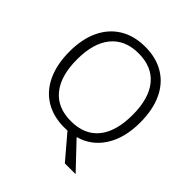

<svg xmlns="http://www.w3.org/2000/svg" viewBox="-232 -894 1233 1233"><g transform="rotate(45 384.5 -277.5)"><path d="M412 9 384 10Q284 10 211.5 -34Q139 -78 100.5 -161.5Q62 -245 62 -359Q62 -473 101 -555Q140 -637 212.5 -681Q285 -725 385 -725Q485 -725 557.5 -681Q630 -637 668 -554.5Q706 -472 706 -358Q706 -218 647 -125Q588 -32 483 -3L647 170H549ZM637 -358Q637 -507 572 -586Q507 -665 385 -665Q263 -665 197.5 -585.5Q132 -506 132 -358Q132 -209 197 -129Q262 -49 384 -49Q508 -49 572.5 -128.5Q637 -208 637 -358Z"/></g></svg>

Font: OpenSansMMV
Style: Light
Weight: 300
Foundry: Ascender Corporation
Version: Version 4.001